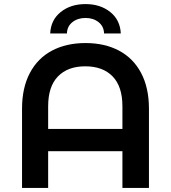

<svg xmlns="http://www.w3.org/2000/svg" viewBox="-20 -921 838 941"><path d="M710 -388V0H580V-180H216V0H88V-388Q88 -491 126.5 -563.5Q165 -636 235 -673Q305 -710 399 -710Q493 -710 563 -673Q633 -636 671.5 -563.5Q710 -491 710 -388ZM580 -289V-400Q580 -497 532 -546.5Q484 -596 398 -596Q312 -596 264 -546.5Q216 -497 216 -400V-289ZM399 -901Q472 -901 520.5 -862Q569 -823 572 -757H490Q489 -792 463 -812.5Q437 -833 399 -833Q361 -833 335 -812.5Q309 -792 308 -757H226Q229 -823 277.5 -862Q326 -901 399 -901Z"/></svg>

Font: Montserrat Alternates SemiBold
Style: Regular
Weight: 600
Designer: Julieta Ulanovsky
Foundry: Julieta Ulanovsky
Version: Version 7.200